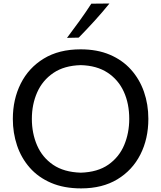

<svg xmlns="http://www.w3.org/2000/svg" viewBox="-20 -1048 906 1080"><path d="M436.5 11.7Q339.8 11.7 267.6 -19.3Q195.3 -50.3 147.5 -104.7Q99.6 -159.2 75.9 -229.7Q52.2 -300.3 52.2 -378.9Q52.2 -489.3 96.7 -577.9Q141.1 -666.5 226.3 -718.5Q311.5 -770.5 433.6 -770.5Q526.9 -770.5 597.9 -740.2Q668.9 -710 717 -656.2Q765.1 -602.5 789.8 -531.7Q814.5 -460.9 814.5 -379.4Q814.5 -267.1 769.5 -178.7Q724.6 -90.3 640.1 -39.3Q555.7 11.7 436.5 11.7ZM434.6 -76.7Q529.3 -79.6 589.6 -121.8Q649.9 -164.1 678.5 -231.9Q707 -299.8 707 -379.4Q707 -465.3 676.3 -532.5Q645.5 -599.6 585 -639.4Q524.4 -679.2 434.6 -681.6Q341.3 -679.2 280.3 -637.7Q219.2 -596.2 189.2 -528.6Q159.2 -460.9 159.2 -379.4Q159.2 -298.3 188.5 -230.5Q217.8 -162.6 278.6 -121.1Q339.4 -79.6 434.6 -76.7ZM356.9 -835Q393.1 -882.8 427.7 -930.9Q462.4 -979 493.7 -1027.3L595.7 -1028.3Q556.2 -979.5 512.7 -931.6Q469.2 -883.8 422.9 -836.4Z"/></svg>

Font: Pinar-DS2-FD Medium
Style: Regular
Weight: 500
Designer: Amin Abedi
Version: Version 3.000